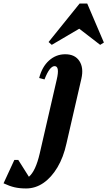

<svg xmlns="http://www.w3.org/2000/svg" viewBox="-198 -812 606 1083"><path d="M-51 251Q-87 251 -115.5 244.5Q-144 238 -178 222L-117 90H-95L-35 185Q3 153 26 54L122 -363Q140 -439 110 -439Q82 -439 53 -364L23 -372Q39 -435 78.5 -470.5Q118 -506 170 -506Q225 -506 250 -467.5Q275 -429 261 -368L177 -3Q160 75 126 132Q92 189 47 220Q2 251 -51 251ZM94 -559 76 -575 251 -792H294L388 -572L367 -559L249 -650Z"/></svg>

Font: Platypi SemiBold
Style: Italic
Weight: 600
Italic angle: -13°
Designer: David Sargent
Foundry: Bolt Cutter Type
Version: Version 1.200; ttfautohint (v1.8.4.7-5d5b)